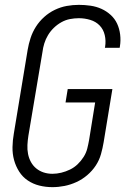

<svg xmlns="http://www.w3.org/2000/svg" viewBox="-20 -763 540 791"><path d="M196 8Q168 8 142 1.5Q116 -5 94.5 -19.5Q73 -34 59 -56Q45 -78 38 -103.5Q31 -129 31.5 -157Q32 -185 37 -213L94 -558Q98 -582 106 -606.5Q114 -631 128 -653Q142 -675 162 -693Q182 -711 206 -722.5Q230 -734 255 -738.5Q280 -743 305 -743Q329 -743 353 -739.5Q377 -736 398 -726.5Q419 -717 436 -701.5Q453 -686 462.5 -665.5Q472 -645 475 -620.5Q478 -596 474 -572L473 -566H412L413 -570Q417 -595 411.5 -618.5Q406 -642 390.5 -658Q375 -674 352 -681Q329 -688 305 -688Q287 -688 268.5 -684.5Q250 -681 233 -671.5Q216 -662 202 -648.5Q188 -635 178 -618.5Q168 -602 162.5 -584Q157 -566 155 -549L97 -204Q94 -185 93 -166Q92 -147 95.5 -129Q99 -111 107.5 -95.5Q116 -80 129.5 -69Q143 -58 160 -52.5Q177 -47 196 -47Q214 -47 232.5 -51.5Q251 -56 268.5 -64.5Q286 -73 300 -86.5Q314 -100 324.5 -116.5Q335 -133 339.5 -151Q344 -169 347 -186L372 -341H250L259 -396H443L407 -177Q403 -153 396 -128Q389 -103 374.5 -81Q360 -59 339.5 -41.5Q319 -24 295 -13Q271 -2 246 3Q221 8 196 8Z"/></svg>

Font: Iosevka SS18 Light
Style: Italic
Weight: 300
Italic angle: -9°
Monospace: yes
Designer: Belleve Invis
Foundry: Belleve Invis
Version: Version 25.1.1; ttfautohint (v1.8.4)